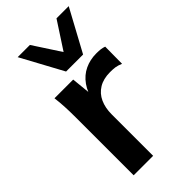

<svg xmlns="http://www.w3.org/2000/svg" viewBox="-237 -817 878 878"><g transform="rotate(-45 202.0 -378.5)"><path d="M67 0V-376Q67 -408 65.5 -441Q64 -474 60 -505H181L195 -367H175Q185 -417 208.5 -450Q232 -483 266 -499Q300 -515 340 -515Q358 -515 369 -513.5Q380 -512 391 -508L390 -398Q371 -406 357.5 -408Q344 -410 324 -410Q281 -410 251.5 -392Q222 -374 207.5 -342Q193 -310 193 -269V0ZM184 -554 74 -757H153L239 -625L325 -757H404L294 -554Z"/></g></svg>

Font: Mulish ExtraLight
Style: Bold
Weight: 700
Version: Version 3.603